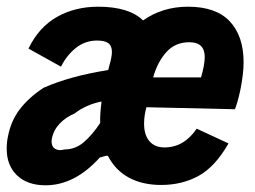

<svg xmlns="http://www.w3.org/2000/svg" viewBox="-23 -542 761 573"><path d="M704 -356Q704 -322 694 -272Q685 -232 678 -216L414 -222Q407 -197 407 -173Q407 -139 423 -120.5Q439 -102 468 -102Q526 -102 564 -158L659 -114Q619 -44 569.5 -17Q520 10 458 10Q402 10 361.5 -12Q321 -34 299 -77H293L275 -72Q200 11 113 11Q59 11 28 -18.5Q-3 -48 -3 -98Q-3 -119 1 -136Q10 -182 36.5 -216.5Q63 -251 107 -280Q186 -315 300 -333L303 -345Q311 -372 311 -387Q311 -405 300.5 -413Q290 -421 267 -421Q231 -421 203.5 -399Q176 -377 159 -343L62 -397Q93 -461 147 -491.5Q201 -522 270 -522Q362 -522 404 -481Q462 -522 538 -522Q622 -522 663 -478Q704 -434 704 -356ZM434 -311H577Q588 -349 588 -372Q588 -416 542 -416Q500 -416 473.5 -386.5Q447 -357 434 -311ZM276 -175Q275 -199 280 -239Q234 -230 199 -203Q173 -192 155 -173Q137 -154 132 -129Q131 -126 131 -119Q131 -107 138 -100.5Q145 -94 157 -94Q160 -94 170 -96Q202 -96 227.5 -118Q253 -140 276 -175Z"/></svg>

Font: Decalotype
Style: Bold Italic
Weight: 700
Italic angle: -12°
Designer: Alfredo Marco Pradil
Foundry: Alfredo Marco Pradil
Version: Version 1.0